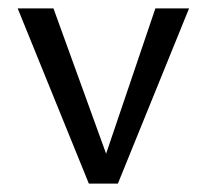

<svg xmlns="http://www.w3.org/2000/svg" viewBox="-20 -436 492 456"><path d="M349 -416H429L260 0H191L22 -416H107L232 -71Z"/></svg>

Font: EauTestText Medium
Style: Regular
Weight: 500
Designer: Christian Thalmann (Catharsis Fonts)
Version: Version 0.001;PS 000.001;hotconv 1.0.88;makeotf.lib2.5.64775